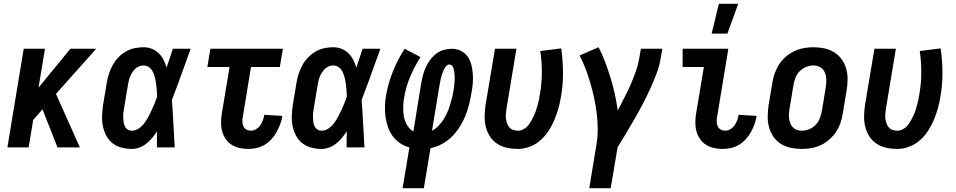

<svg xmlns="http://www.w3.org/2000/svg" viewBox="-20 -777 5040 1012"><path d="M283 0 204 -201 155 -145 131 0H19L105 -520H217L183 -315L351 -520H487L275 -282L401 0Z M675 8Q647 8 620.5 1Q594 -6 573.5 -22Q553 -38 540.5 -61.5Q528 -85 522.5 -111.5Q517 -138 518 -166Q519 -194 523 -222L543 -342Q547 -366 554.5 -389Q562 -412 574 -434Q586 -456 604 -474.5Q622 -493 643.5 -505.5Q665 -518 689 -523Q713 -528 737 -528Q760 -528 781 -519.5Q802 -511 817 -496Q832 -481 842 -461.5Q852 -442 858 -421Q867 -446 875 -470.5Q883 -495 891 -520H985Q960 -452 936 -384.5Q912 -317 886 -250Q891 -187 894 -124.5Q897 -62 901 0H807Q807 -21 807 -42.5Q807 -64 808 -85Q796 -67 782.5 -50.5Q769 -34 752 -20.5Q735 -7 715 0.5Q695 8 675 8ZM675 -88Q694 -88 711 -99.5Q728 -111 740 -127Q752 -143 761.5 -160.5Q771 -178 779 -195.5Q787 -213 794.5 -231Q802 -249 808 -267Q808 -284 806.5 -300.5Q805 -317 803 -333.5Q801 -350 797 -366Q793 -382 786.5 -396.5Q780 -411 767 -421.5Q754 -432 737 -432Q725 -432 713.5 -427.5Q702 -423 693 -414.5Q684 -406 677 -395Q670 -384 665.5 -373Q661 -362 658.5 -350Q656 -338 654 -327L634 -207Q632 -194 630.5 -182Q629 -170 629.5 -157.5Q630 -145 631.5 -133.5Q633 -122 638 -111.5Q643 -101 653 -94.5Q663 -88 675 -88Z M1289 8Q1265 8 1242.5 3Q1220 -2 1201 -14Q1182 -26 1169.5 -44.5Q1157 -63 1151 -84.5Q1145 -106 1145 -130Q1145 -154 1149 -178L1190 -424H1073L1089 -520H1471L1455 -424H1303L1260 -162Q1257 -149 1257.5 -136Q1258 -123 1263 -111.5Q1268 -100 1279 -94Q1290 -88 1303 -88Q1317 -88 1330.5 -96.5Q1344 -105 1352.5 -117.5Q1361 -130 1366 -144Q1371 -158 1373 -172L1468 -166Q1465 -144 1457 -122.5Q1449 -101 1438 -81Q1427 -61 1411 -43.5Q1395 -26 1375 -14Q1355 -2 1333 3Q1311 8 1289 8Z M1675 8Q1647 8 1620.5 1Q1594 -6 1573.5 -22Q1553 -38 1540.5 -61.5Q1528 -85 1522.5 -111.5Q1517 -138 1518 -166Q1519 -194 1523 -222L1543 -342Q1547 -366 1554.5 -389Q1562 -412 1574 -434Q1586 -456 1604 -474.5Q1622 -493 1643.5 -505.5Q1665 -518 1689 -523Q1713 -528 1737 -528Q1760 -528 1781 -519.5Q1802 -511 1817 -496Q1832 -481 1842 -461.5Q1852 -442 1858 -421Q1867 -446 1875 -470.5Q1883 -495 1891 -520H1985Q1960 -452 1936 -384.5Q1912 -317 1886 -250Q1891 -187 1894 -124.5Q1897 -62 1901 0H1807Q1807 -21 1807 -42.5Q1807 -64 1808 -85Q1796 -67 1782.5 -50.5Q1769 -34 1752 -20.5Q1735 -7 1715 0.5Q1695 8 1675 8ZM1675 -88Q1694 -88 1711 -99.5Q1728 -111 1740 -127Q1752 -143 1761.5 -160.5Q1771 -178 1779 -195.5Q1787 -213 1794.5 -231Q1802 -249 1808 -267Q1808 -284 1806.5 -300.5Q1805 -317 1803 -333.5Q1801 -350 1797 -366Q1793 -382 1786.5 -396.5Q1780 -411 1767 -421.5Q1754 -432 1737 -432Q1725 -432 1713.5 -427.5Q1702 -423 1693 -414.5Q1684 -406 1677 -395Q1670 -384 1665.5 -373Q1661 -362 1658.5 -350Q1656 -338 1654 -327L1634 -207Q1632 -194 1630.5 -182Q1629 -170 1629.5 -157.5Q1630 -145 1631.5 -133.5Q1633 -122 1638 -111.5Q1643 -101 1653 -94.5Q1663 -88 1675 -88Z M2102 215 2138 0Q2111 -7 2088.5 -22.5Q2066 -38 2050 -59.5Q2034 -81 2025 -107Q2016 -133 2012 -160.5Q2008 -188 2009 -217Q2010 -246 2015 -275Q2026 -338 2051 -400.5Q2076 -463 2113 -520L2196 -476Q2164 -425 2141.5 -371.5Q2119 -318 2110 -262Q2107 -245 2106 -228.5Q2105 -212 2105.5 -195Q2106 -178 2109 -162Q2112 -146 2118.5 -131.5Q2125 -117 2135 -104.5Q2145 -92 2159 -85L2201 -343Q2205 -364 2210.5 -384.5Q2216 -405 2225.5 -425Q2235 -445 2248.5 -463Q2262 -481 2280 -494.5Q2298 -508 2319 -514Q2340 -520 2361 -520Q2386 -520 2408 -509.5Q2430 -499 2444 -480Q2458 -461 2464 -437.5Q2470 -414 2472 -389Q2474 -364 2472 -338.5Q2470 -313 2465 -288Q2460 -257 2452.5 -226.5Q2445 -196 2433 -166.5Q2421 -137 2403.5 -109Q2386 -81 2362.5 -57.5Q2339 -34 2309.5 -18Q2280 -2 2249 4L2214 215ZM2257 -88Q2276 -98 2291 -113.5Q2306 -129 2317.5 -147Q2329 -165 2337.5 -184.5Q2346 -204 2352 -223.5Q2358 -243 2363 -263Q2368 -283 2371 -303Q2373 -315 2374.5 -328Q2376 -341 2376.5 -353.5Q2377 -366 2376.5 -378.5Q2376 -391 2374 -403Q2372 -415 2366 -426Q2360 -437 2347 -437Q2339 -437 2333 -430.5Q2327 -424 2323.5 -417.5Q2320 -411 2316.5 -403.5Q2313 -396 2311 -389Q2309 -382 2306.5 -374.5Q2304 -367 2302.5 -359.5Q2301 -352 2300 -344.5Q2299 -337 2297 -330Z M2710 8Q2680 8 2652 2Q2624 -4 2601 -19Q2578 -34 2563 -57Q2548 -80 2541 -107Q2534 -134 2534.5 -163.5Q2535 -193 2539 -222L2589 -520H2702L2650 -207Q2648 -193 2646.5 -179.5Q2645 -166 2646.5 -153.5Q2648 -141 2652 -128.5Q2656 -116 2664 -106.5Q2672 -97 2684 -92.5Q2696 -88 2710 -88Q2724 -88 2738.5 -95.5Q2753 -103 2763 -115Q2773 -127 2780.5 -140.5Q2788 -154 2794.5 -168Q2801 -182 2805.5 -196Q2810 -210 2814 -224.5Q2818 -239 2821 -253Q2824 -267 2826 -282Q2836 -339 2836 -396Q2836 -453 2828 -508L2938 -522Q2947 -460 2947.5 -396Q2948 -332 2937 -268Q2932 -237 2923.5 -206.5Q2915 -176 2902.5 -146Q2890 -116 2872 -88Q2854 -60 2828.5 -37.5Q2803 -15 2771.5 -3.5Q2740 8 2710 8Z M3086 215 3124 -16Q3131 -58 3130.5 -99Q3130 -140 3125 -180.5Q3120 -221 3111.5 -260.5Q3103 -300 3092 -338Q3081 -376 3067 -413Q3053 -450 3035 -485L3135 -528Q3155 -490 3170 -449.5Q3185 -409 3198 -367Q3211 -325 3220.5 -282Q3230 -239 3236 -195Q3253 -228 3270.5 -261.5Q3288 -295 3303 -329Q3318 -363 3330.5 -398Q3343 -433 3349 -468L3358 -520H3471L3462 -468Q3455 -427 3439.5 -386.5Q3424 -346 3406 -306.5Q3388 -267 3367.5 -228Q3347 -189 3325 -151Q3303 -113 3280.5 -75Q3258 -37 3235 0L3199 215Z M3789 8Q3765 8 3742.5 3Q3720 -2 3701 -14Q3682 -26 3669.5 -44.5Q3657 -63 3651 -84.5Q3645 -106 3645 -130Q3645 -154 3649 -178L3690 -424H3578V-520H3819L3760 -162Q3757 -149 3757.5 -136Q3758 -123 3763 -111.5Q3768 -100 3779 -94Q3790 -88 3803 -88Q3817 -88 3830.5 -96.5Q3844 -105 3852.5 -117.5Q3861 -130 3866 -144Q3871 -158 3873 -172L3968 -166Q3965 -144 3957 -122.5Q3949 -101 3938 -81Q3927 -61 3911 -43.5Q3895 -26 3875 -14Q3855 -2 3833 3Q3811 8 3789 8ZM3731 -600 3769 -757H3871L3814 -600Z M4206 8Q4176 8 4147.5 2Q4119 -4 4095.5 -19Q4072 -34 4056.5 -56.5Q4041 -79 4033.5 -106.5Q4026 -134 4026.5 -163.5Q4027 -193 4031 -222L4051 -342Q4055 -367 4064 -392Q4073 -417 4087.5 -439Q4102 -461 4123 -479Q4144 -497 4168 -508Q4192 -519 4217 -523.5Q4242 -528 4267 -528Q4297 -528 4325.5 -522Q4354 -516 4377.5 -501Q4401 -486 4417 -463.5Q4433 -441 4440.5 -413.5Q4448 -386 4447.5 -356.5Q4447 -327 4442 -298L4422 -178Q4418 -153 4409.5 -128Q4401 -103 4386 -81Q4371 -59 4350.5 -41Q4330 -23 4306 -12Q4282 -1 4256.5 3.5Q4231 8 4206 8ZM4206 -88Q4225 -88 4245 -96Q4265 -104 4279.5 -119.5Q4294 -135 4301.5 -154.5Q4309 -174 4312 -193L4332 -313Q4334 -327 4335 -340.5Q4336 -354 4334.5 -367.5Q4333 -381 4328.5 -393Q4324 -405 4315 -414Q4306 -423 4293.5 -427.5Q4281 -432 4267 -432Q4248 -432 4228.5 -424Q4209 -416 4194 -400.5Q4179 -385 4172 -365.5Q4165 -346 4162 -327L4142 -207Q4140 -193 4138.5 -179.5Q4137 -166 4139 -152.5Q4141 -139 4145.5 -127Q4150 -115 4159 -106Q4168 -97 4180 -92.5Q4192 -88 4206 -88Z M4710 8Q4680 8 4652 2Q4624 -4 4601 -19Q4578 -34 4563 -57Q4548 -80 4541 -107Q4534 -134 4534.5 -163.5Q4535 -193 4539 -222L4589 -520H4702L4650 -207Q4648 -193 4646.5 -179.5Q4645 -166 4646.5 -153.5Q4648 -141 4652 -128.5Q4656 -116 4664 -106.5Q4672 -97 4684 -92.5Q4696 -88 4710 -88Q4724 -88 4738.5 -95.5Q4753 -103 4763 -115Q4773 -127 4780.5 -140.5Q4788 -154 4794.5 -168Q4801 -182 4805.5 -196Q4810 -210 4814 -224.5Q4818 -239 4821 -253Q4824 -267 4826 -282Q4836 -339 4836 -396Q4836 -453 4828 -508L4938 -522Q4947 -460 4947.5 -396Q4948 -332 4937 -268Q4932 -237 4923.5 -206.5Q4915 -176 4902.5 -146Q4890 -116 4872 -88Q4854 -60 4828.5 -37.5Q4803 -15 4771.5 -3.5Q4740 8 4710 8Z"/></svg>

Font: Iosevka Term Curly
Style: Bold Italic
Weight: 700
Italic angle: -9°
Designer: Belleve Invis
Foundry: Belleve Invis
Version: Version 32.3.0